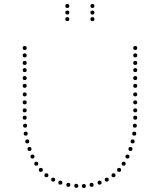

<svg xmlns="http://www.w3.org/2000/svg" viewBox="-20 -940 799 964"><path d="M318 -834Q308 -834 308 -844Q308 -854 318 -854Q328 -854 328 -844Q328 -834 318 -834ZM318 -867Q308 -867 308 -877Q308 -887 318 -887Q328 -887 328 -877Q328 -867 318 -867ZM318 -900Q308 -900 308 -910Q308 -920 318 -920Q328 -920 328 -910Q328 -900 318 -900ZM444 -834Q434 -834 434 -844Q434 -854 444 -854Q454 -854 454 -844Q454 -834 444 -834ZM444 -867Q434 -867 434 -877Q434 -887 444 -887Q454 -887 454 -877Q454 -867 444 -867ZM444 -900Q434 -900 434 -910Q434 -920 444 -920Q454 -920 454 -910Q454 -900 444 -900ZM117 -220Q107 -220 107 -230Q107 -240 117 -240Q127 -240 127 -230Q127 -220 117 -220ZM128 -182Q118 -182 118 -192Q118 -202 128 -202Q138 -202 138 -192Q138 -182 128 -182ZM143 -144Q133 -144 133 -154Q133 -164 143 -164Q153 -164 153 -154Q153 -144 143 -144ZM162 -108Q152 -108 152 -118Q152 -128 162 -128Q172 -128 172 -118Q172 -108 162 -108ZM104 -538Q94 -538 94 -548Q94 -558 104 -558Q114 -558 114 -548Q114 -538 104 -538ZM104 -499Q94 -499 94 -509Q94 -519 104 -519Q114 -519 114 -509Q114 -499 104 -499ZM104 -456Q94 -456 94 -466Q94 -476 104 -476Q114 -476 114 -466Q114 -456 104 -456ZM104 -376Q94 -376 94 -386Q94 -396 104 -396Q114 -396 114 -386Q114 -376 104 -376ZM104 -339Q94 -339 94 -349Q94 -359 104 -359Q114 -359 114 -349Q114 -339 104 -339ZM106 -299Q96 -299 96 -309Q96 -319 106 -319Q116 -319 116 -309Q116 -299 106 -299ZM109 -259Q99 -259 99 -269Q99 -279 109 -279Q119 -279 119 -269Q119 -259 109 -259ZM104 -689Q94 -689 94 -699Q94 -709 104 -709Q114 -709 114 -699Q114 -689 104 -689ZM104 -652Q94 -652 94 -662Q94 -672 104 -672Q114 -672 114 -662Q114 -652 104 -652ZM104 -614Q94 -614 94 -624Q94 -634 104 -634Q114 -634 114 -624Q114 -614 104 -614ZM104 -578Q94 -578 94 -588Q94 -598 104 -598Q114 -598 114 -588Q114 -578 104 -578ZM104 -416Q94 -416 94 -426Q94 -436 104 -436Q114 -436 114 -426Q114 -416 104 -416ZM185 -77Q175 -77 175 -87Q175 -97 185 -97Q195 -97 195 -87Q195 -77 185 -77ZM213 -50Q203 -50 203 -60Q203 -70 213 -70Q223 -70 223 -60Q223 -50 213 -50ZM247 -28Q237 -28 237 -38Q237 -48 247 -48Q257 -48 257 -38Q257 -28 247 -28ZM283 -13Q273 -13 273 -23Q273 -33 283 -33Q293 -33 293 -23Q293 -13 283 -13ZM323 -2Q313 -2 313 -12Q313 -22 323 -22Q333 -22 333 -12Q333 -2 323 -2ZM363 3Q353 3 353 -7Q353 -17 363 -17Q373 -17 373 -7Q373 3 363 3ZM646 -220Q636 -220 636 -230Q636 -240 646 -240Q656 -240 656 -230Q656 -220 646 -220ZM635 -182Q625 -182 625 -192Q625 -202 635 -202Q645 -202 645 -192Q645 -182 635 -182ZM620 -144Q610 -144 610 -154Q610 -164 620 -164Q630 -164 630 -154Q630 -144 620 -144ZM601 -108Q591 -108 591 -118Q591 -128 601 -128Q611 -128 611 -118Q611 -108 601 -108ZM659 -538Q649 -538 649 -548Q649 -558 659 -558Q669 -558 669 -548Q669 -538 659 -538ZM659 -499Q649 -499 649 -509Q649 -519 659 -519Q669 -519 669 -509Q669 -499 659 -499ZM659 -456Q649 -456 649 -466Q649 -476 659 -476Q669 -476 669 -466Q669 -456 659 -456ZM659 -376Q649 -376 649 -386Q649 -396 659 -396Q669 -396 669 -386Q669 -376 659 -376ZM659 -339Q649 -339 649 -349Q649 -359 659 -359Q669 -359 669 -349Q669 -339 659 -339ZM657 -299Q647 -299 647 -309Q647 -319 657 -319Q667 -319 667 -309Q667 -299 657 -299ZM654 -259Q644 -259 644 -269Q644 -279 654 -279Q664 -279 664 -269Q664 -259 654 -259ZM659 -689Q649 -689 649 -699Q649 -709 659 -709Q669 -709 669 -699Q669 -689 659 -689ZM659 -652Q649 -652 649 -662Q649 -672 659 -672Q669 -672 669 -662Q669 -652 659 -652ZM659 -614Q649 -614 649 -624Q649 -634 659 -634Q669 -634 669 -624Q669 -614 659 -614ZM659 -578Q649 -578 649 -588Q649 -598 659 -598Q669 -598 669 -588Q669 -578 659 -578ZM659 -416Q649 -416 649 -426Q649 -436 659 -436Q669 -436 669 -426Q669 -416 659 -416ZM578 -77Q568 -77 568 -87Q568 -97 578 -97Q588 -97 588 -87Q588 -77 578 -77ZM550 -50Q540 -50 540 -60Q540 -70 550 -70Q560 -70 560 -60Q560 -50 550 -50ZM516 -28Q506 -28 506 -38Q506 -48 516 -48Q526 -48 526 -38Q526 -28 516 -28ZM480 -13Q470 -13 470 -23Q470 -33 480 -33Q490 -33 490 -23Q490 -13 480 -13ZM440 -2Q430 -2 430 -12Q430 -22 440 -22Q450 -22 450 -12Q450 -2 440 -2ZM401 4Q391 4 391 -6Q391 -16 401 -16Q411 -16 411 -6Q411 4 401 4Z"/></svg>

Font: Raleway Dots
Style: Regular
Weight: 400
Designer: Matt McInerney, Pablo Impallari, Rodrigo Fuenzalida, Brenda Gallo
Foundry: Matt McInerney, Pablo Impallari, Rodrigo Fuenzalida, Brenda Gallo
Version: Version 1.000